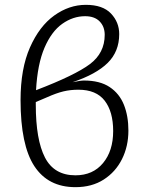

<svg xmlns="http://www.w3.org/2000/svg" viewBox="-20 -763 609 794"><path d="M292 11Q179 11 122 -76Q65 -163 65 -349Q65 -479 104 -567Q143 -655 204.5 -699Q266 -743 335 -743Q405 -743 439 -707Q473 -671 473 -622Q473 -550 425.5 -503Q378 -456 280 -423Q313 -430 327 -430Q393 -430 433.5 -403Q474 -376 492.5 -329.5Q511 -283 511 -223Q511 -158 484.5 -105Q458 -52 409 -20.5Q360 11 292 11ZM129 -390Q291 -452 352 -498Q413 -544 413 -619Q413 -653 392 -674.5Q371 -696 332 -696Q282 -696 237.5 -664.5Q193 -633 164 -565.5Q135 -498 129 -390ZM292 -38Q364 -38 406 -88.5Q448 -139 448 -221Q448 -301 413 -346.5Q378 -392 304 -392Q271 -392 242 -385Q213 -378 175 -361L128 -341V-330Q128 -185 166 -111.5Q204 -38 292 -38Z"/></svg>

Font: Trujillo Light
Style: Regular
Weight: 300
Designer: Fira Sans original fonts by bBox Type GmbH, Carrois Corporate GbR, & Edenspiekermann AG / Changes by Cristiano Sobral
Foundry: Fira Sans original fonts by bBox Type GmbH, Carrois Corporate GbR, & Edenspiekermann AG / Changes by Cristiano Sobral
Version: Version 4.301;July 28, 2020;FontCreator 13.0.0.2655 64-bit